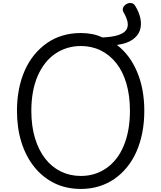

<svg xmlns="http://www.w3.org/2000/svg" viewBox="-20 -1217 1055 1256"><path d="M509 19Q413 19 336.5 -18.5Q260 -56 205 -124Q150 -192 120.5 -285.5Q91 -379 91 -492Q91 -566 104 -633Q117 -700 142.5 -757Q168 -814 204.5 -858.5Q241 -903 287.5 -935.5Q334 -968 390 -984.5Q446 -1001 509 -1001Q548 -1001 583.5 -994Q619 -987 650 -972Q717 -975 755 -988Q793 -1001 806.5 -1022.5Q820 -1044 814.5 -1072.5Q809 -1101 789 -1135Q779 -1152 785.5 -1167Q792 -1182 807 -1190.5Q822 -1199 838.5 -1197Q855 -1195 865 -1178Q890 -1137 898.5 -1096Q907 -1055 895.5 -1019.5Q884 -984 847.5 -958Q811 -932 745 -923Q830 -858 877 -746.5Q924 -635 924 -492Q924 -417 911 -350Q898 -283 873 -226Q848 -169 811.5 -124Q775 -79 729 -47Q683 -15 627.5 2Q572 19 509 19ZM509 -66Q557 -66 598.5 -79Q640 -92 676 -117Q712 -142 740.5 -178.5Q769 -215 789 -262.5Q809 -310 819.5 -367.5Q830 -425 830 -492Q830 -591 807 -670Q784 -749 741 -803.5Q698 -858 639 -887Q580 -916 509 -916Q462 -916 419.5 -903Q377 -890 340.5 -865Q304 -840 275.5 -803.5Q247 -767 226.5 -720Q206 -673 195.5 -615.5Q185 -558 185 -492Q185 -392 209 -313Q233 -234 276 -179Q319 -124 378.5 -95Q438 -66 509 -66Z"/></svg>

Font: Playwrite PL
Style: Regular
Weight: 400
Designer: Veronika Burian, José Scaglione
Foundry: TypeTogether
Version: Version 1.002